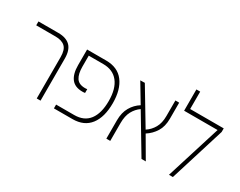

<svg xmlns="http://www.w3.org/2000/svg" viewBox="-90 -1213 2084 1665"><g transform="rotate(30 952.5 -380.0)"><path d="M336 0V-414Q336 -488 303.5 -517.5Q271 -547 208 -547H15V-586H214Q293 -586 333.5 -546Q374 -506 374 -420V0Z M508 0V-38H689Q788 -38 838 -104Q888 -170 888 -293Q888 -415 836 -481Q784 -547 686 -547H541V-437Q541 -365 566 -326Q591 -287 653 -287Q659 -287 664.5 -287.5Q670 -288 675 -289V-251Q669 -250 662.5 -249.5Q656 -249 648 -249Q573 -249 537.5 -295.5Q502 -342 502 -430V-586H692Q809 -586 868.5 -508Q928 -430 928 -294Q928 -154 868.5 -77Q809 0 694 0Z M1033 0V-184Q1033 -261 1064 -314.5Q1095 -368 1146 -400L1035 -585L1080 -586L1289 -238Q1333 -267 1359.5 -313.5Q1386 -360 1386 -430V-586H1424V-426Q1424 -347 1391 -294.5Q1358 -242 1306 -209L1428 0H1385L1163 -371Q1122 -343 1097 -296.5Q1072 -250 1072 -179V0Z M1534 -586H1870V-550L1699 0H1660L1831 -547H1496V-760H1534Z"/></g></svg>

Font: Noto Sans Hebrew SemiCondensed ExtraLight
Style: Regular
Weight: 200
Width: 4
Designer: Monotype Design Team
Foundry: Monotype Imaging Inc.
Version: Version 2.004; ttfautohint (v1.8.4.7-5d5b)